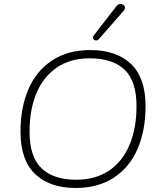

<svg xmlns="http://www.w3.org/2000/svg" viewBox="-20 -927 791 955"><path d="M82 -272Q82 -392 121.5 -483.5Q161 -575 239.5 -626.5Q318 -678 429 -678Q559 -678 631.5 -609Q704 -540 704 -399Q704 -279 664.5 -187Q625 -95 546.5 -43.5Q468 8 357 8Q227 8 154.5 -61.5Q82 -131 82 -272ZM659 -399Q659 -524 599.5 -580.5Q540 -637 426 -637Q331 -637 263.5 -591.5Q196 -546 161.5 -464Q127 -382 127 -272Q127 -147 186.5 -90Q246 -33 359 -33Q455 -33 522.5 -78.5Q590 -124 624.5 -207Q659 -290 659 -399ZM446 -750 558 -895Q568 -908 581.5 -907Q595 -906 600 -895.5Q605 -885 595 -873L472 -733Q465 -725 456 -726Q447 -727 443.5 -734.5Q440 -742 446 -750Z"/></svg>

Font: SN Pro Thin
Style: Italic
Weight: 200
Italic angle: -9°
Designer: Tobias Whetton
Foundry: Supernotes
Version: Version 1.003;Glyphs 3.3 (3324)